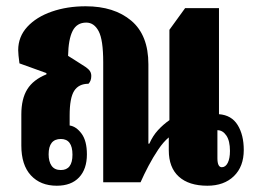

<svg xmlns="http://www.w3.org/2000/svg" viewBox="-20 -581 812 612"><path d="M161 11Q109 11 78.5 -22Q48 -55 48 -117V-216Q48 -266 67 -296.5Q86 -327 128 -344V-348L42 -379Q40 -394 39 -404Q38 -414 38 -421Q38 -464 67 -495.5Q96 -527 145 -544Q194 -561 253 -561Q344 -561 398.5 -515Q453 -469 453 -376V-123H456Q467 -148 483.5 -166Q500 -184 520 -198V-486L570 -555H678V-217Q718 -214 737.5 -182.5Q757 -151 757 -103Q757 -50 725.5 -19.5Q694 11 641 11Q582 11 550 -18Q518 -47 518 -102V-143Q501 -129 484.5 -104.5Q468 -80 453.5 -52.5Q439 -25 428 0H309V-383Q309 -454 294.5 -481.5Q280 -509 255 -509Q225 -509 211.5 -482.5Q198 -456 197 -403L238 -377Q255 -367 263 -359Q271 -351 271 -339Q271 -323 262 -314Q231 -314 216.5 -291.5Q202 -269 202 -213V-181Q223 -178 240 -155Q257 -132 257 -89Q257 -42 232 -15.5Q207 11 161 11ZM687 -48Q699 -48 706 -62Q713 -76 713 -100Q713 -132 701.5 -149Q690 -166 673 -166V-77Q673 -48 687 -48ZM174 -39Q211 -39 211 -88Q211 -138 174 -138Q135 -138 135 -89Q135 -66 144.5 -52.5Q154 -39 174 -39Z"/></svg>

Font: Noto Serif Thai ExtraCondensed Black
Style: Regular
Weight: 900
Width: 2
Designer: Monotype Design Team
Foundry: Monotype Imaging Inc.
Version: Version 2.002; ttfautohint (v1.8.4.7-5d5b)